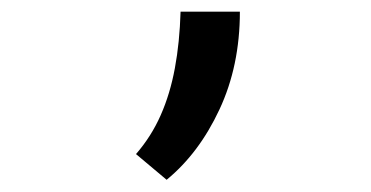

<svg xmlns="http://www.w3.org/2000/svg" viewBox="-20 -155 626 324"><path d="M261.2 148.4 209.5 105Q235.4 75.2 251.2 39.3Q267.1 3.4 275.1 -40Q283.2 -83.5 284.7 -135.3H384.8Q384.8 -43.9 350.3 29.8Q315.9 103.5 261.2 148.4Z"/></svg>

Font: Cascadia Code
Style: Regular
Weight: 400
Monospace: yes
Designer: Aaron Bell
Foundry: Saja Typeworks
Version: Version 2106.017